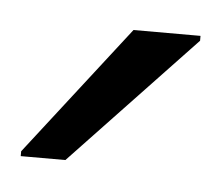

<svg xmlns="http://www.w3.org/2000/svg" viewBox="-27 -768 228 197"><g transform="rotate(5 86.5 -669.5)"><path d="M0 -600V-605L104 -739H173V-734L46 -600Z"/></g></svg>

Font: Saira Light
Style: Regular
Weight: 300
Designer: Hector Gatti with collaboration of the Omnibus-Type team
Foundry: Omnibus-Type
Version: Version 1.100; ttfautohint (v1.8.3)